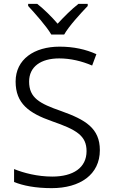

<svg xmlns="http://www.w3.org/2000/svg" viewBox="-20 -966 587 996"><path d="M246 -787H313C337 -830 398 -896 435 -935V-946H387C351 -918 312 -879 279 -843C248 -879 209 -918 173 -946H126V-935C162 -896 221 -830 246 -787ZM498 -187C498 -301 423 -345 297 -390C185 -429 131 -458 131 -543C131 -620 192 -663 287 -663C346 -663 404 -649 458 -626L480 -685C425 -710 362 -724 289 -724C157 -724 61 -658 61 -543C61 -429 130 -379 250 -337C377 -293 429 -262 429 -182C429 -96 360 -50 251 -50C174 -50 102 -69 53 -89V-22C99 -3 164 10 248 10C395 10 498 -60 498 -187Z"/></svg>

Font: Noto Sans Thaana Light
Style: Regular
Weight: 300
Designer: David Williams
Foundry: Google Inc.
Version: Version 3.001